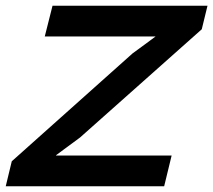

<svg xmlns="http://www.w3.org/2000/svg" viewBox="-30 -649 743 669"><path d="M542 0H-10L11 -87L432 -463L511 -521L512 -522H126L153 -629H693L673 -547L249 -170L165 -108L166 -107H568Z"/></svg>

Font: TypoPRO Sinkin Sans
Style: 500 Medium Italic
Weight: 500
Italic angle: -112°
Designer: Keith Bates
Foundry: K-Type
Version: Sinkin Sans (version 1.0)  by Keith Bates   •   © 2014   www